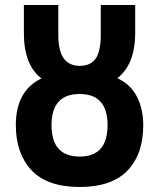

<svg xmlns="http://www.w3.org/2000/svg" viewBox="-20 -734 633 764"><path d="M297 10Q168 10 105.5 -56.5Q43 -123 43 -236Q43 -373 145 -422Q75 -475 75 -603V-714H212V-597Q212 -530 234 -501Q256 -472 297 -472Q340 -472 360.5 -500.5Q381 -529 381 -599V-714H518V-606Q518 -540 500 -495Q482 -450 447 -423Q500 -398 525 -349Q550 -300 550 -235Q550 -121 487.5 -55.5Q425 10 297 10ZM297 -111Q408 -111 408 -236Q408 -360 297 -360Q185 -360 185 -236Q185 -111 297 -111Z"/></svg>

Font: Noto Sans ExtraCondensed
Style: Bold
Weight: 700
Width: 2
Designer: Monotype Design Team
Foundry: Monotype Imaging Inc.
Version: Version 2.013; ttfautohint (v1.8.4.7-5d5b)